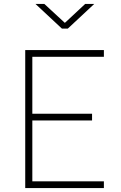

<svg xmlns="http://www.w3.org/2000/svg" viewBox="-20 -954 612 974"><path d="M108 0V-700H507V-666H144V-377H447V-343H144V-34H507V0ZM458 -934 324 -809H294L160 -934H205L309 -838L412 -934Z"/></svg>

Font: TitilliumMaps29L
Style: 1 wt
Weight: 100
Designer: Campivisivi
Foundry: Accademia di Belle Arti di Urbino and students of MA course of Visual design
Version: Version 001.001